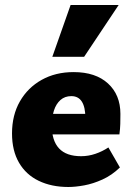

<svg xmlns="http://www.w3.org/2000/svg" viewBox="-20 -731 533 767"><path d="M253 16Q186 16 135 -8.5Q84 -33 56 -81Q28 -129 28 -198Q28 -271 59.5 -326Q91 -381 146.5 -412Q202 -443 274 -443Q362 -443 411.5 -397.5Q461 -352 461 -276Q461 -256 460.5 -236Q460 -216 457 -194H321V-260Q321 -303 307 -325Q293 -347 265 -347Q239 -347 221.5 -331.5Q204 -316 195.5 -289.5Q187 -263 187 -229Q187 -169 216 -138Q245 -107 304 -107Q333 -107 361 -116.5Q389 -126 413 -142L459 -62Q427 -31 389.5 -14Q352 3 316.5 9.5Q281 16 253 16ZM108 -194 128 -276H452V-194ZM189 -504 262 -711H454L316 -504Z"/></svg>

Font: Ysabeau Office Black
Style: Regular
Weight: 900
Designer: Christian Thalmann (Catharsis Fonts)
Version: Version 2.001;gftools[0.9.30]; featfreeze: tnum,lnum,ss02